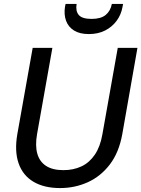

<svg xmlns="http://www.w3.org/2000/svg" viewBox="-20 -943 718 975"><path d="M285 12Q204 12 150 -20Q96 -52 74.5 -113.5Q53 -175 68 -262L146 -700H246L168 -261Q158 -203 169.5 -162.5Q181 -122 214 -100.5Q247 -79 302 -79Q353 -79 393.5 -98Q434 -117 461.5 -157.5Q489 -198 500 -261L578 -700H678L601 -262Q584 -168 537.5 -107.5Q491 -47 425.5 -17.5Q360 12 285 12ZM431 -770Q385 -770 356 -788Q327 -806 315.5 -837.5Q304 -869 310 -908L313 -923H369Q363 -887 380 -867Q397 -847 445 -847Q492 -847 516.5 -867Q541 -887 548 -923H605L602 -907Q595 -868 572 -837Q549 -806 513.5 -788Q478 -770 431 -770Z"/></svg>

Font: DM Sans Medium
Style: Italic
Weight: 500
Italic angle: -10°
Designer: Colophon Foundry, Jonny Pinhorn
Foundry: Colophon Foundry
Version: Version 4.004;gftools[0.9.30]